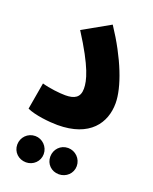

<svg xmlns="http://www.w3.org/2000/svg" viewBox="-144 -625 743 934"><g transform="rotate(20 227.0 -158.0)"><path d="M30 -21C70 -2 147 6 189 6C356 6 419 -88 419 -190C419 -272 369 -404 275 -545L135 -466C235 -310 250 -244 250 -204C250 -158 222 -143 175 -143C146 -143 92 -149 54 -160ZM277 229C315 229 346 200 346 162C346 124 315 93 277 93C238 93 209 124 209 162C209 200 238 229 277 229ZM107 229C144 229 175 200 175 162C175 124 144 93 107 93C68 93 38 124 38 162C38 200 68 229 107 229Z"/></g></svg>

Font: Noto Sans Arabic UI ExtraCondensed Extra
Style: Regular
Weight: 800
Width: 3
Designer: Nadine Chahine - Monotype Design Team
Foundry: Monotype Imaging Inc.
Version: Version 1.900